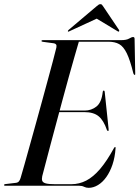

<svg xmlns="http://www.w3.org/2000/svg" viewBox="-28 -893 671 923"><path d="M232.5 -361.5H379.5Q411 -361.5 435.8 -381Q460.5 -400.5 466 -452Q466.5 -454.5 467.5 -456Q468.5 -457.5 470.5 -457.5Q472.5 -457.5 473.8 -456Q475 -454.5 475.5 -450L494 -274Q494.5 -268 494.2 -266Q494 -264 492 -263.5Q490.5 -263 489.2 -263.8Q488 -264.5 486 -268Q470.5 -314 446.2 -334Q422 -354 378 -354H229.5ZM353 0H-3Q-5.5 0 -7 -0.8Q-8.5 -1.5 -8.5 -3.5Q-8.5 -5 -7 -6.5Q-5.5 -8 -2.5 -8L48 -14Q57.5 -15 62.8 -21Q68 -27 71 -37.5Q78.5 -63 90 -103.5Q101.5 -144 115.2 -193.8Q129 -243.5 144.2 -298Q159.5 -352.5 174.2 -407Q189 -461.5 202.5 -511Q216 -560.5 226.5 -600Q237 -639.5 243 -664.5Q245 -674.5 241.5 -679.2Q238 -684 230 -685L178 -692Q174 -692.5 172.8 -693.5Q171.5 -694.5 171.5 -696.5Q171.5 -698 173 -699Q174.5 -700 177 -700H553.5Q580 -700 592.5 -707.5Q605 -715 612 -715Q619 -715 619 -706L622 -542.5Q622.5 -538 622 -535.5Q621.5 -533 619.5 -533Q617.5 -533 616 -534.8Q614.5 -536.5 613 -540.5Q597.5 -604 581.5 -636.8Q565.5 -669.5 544.8 -681Q524 -692.5 493 -692.5H351Q342 -662 329.5 -618.2Q317 -574.5 302.5 -522.5Q288 -470.5 273 -414.5Q258 -358.5 243.2 -303.5Q228.5 -248.5 215.2 -199Q202 -149.5 191.8 -110Q181.5 -70.5 175 -46Q172 -32 175.2 -23.5Q178.5 -15 192.8 -11.2Q207 -7.5 236.5 -7.5H315Q353 -7.5 386.8 -25Q420.5 -42.5 453 -80.5Q485.5 -118.5 519.5 -180.5Q523 -186.5 525 -186.5Q528.5 -186.5 527.5 -179.5Q524.5 -136.5 512.8 -101.8Q501 -67 483.2 -42Q465.5 -17 443.2 -3.5Q421 10 398 10Q386 10 376.2 5Q366.5 0 353 0ZM459 -813.5H420L537 -743Q541.5 -740 544 -741.5Q545 -742.5 545.2 -744.5Q545.5 -746.5 544.5 -748.5L467.5 -863Q464.5 -868 461.8 -870.5Q459 -873 454.5 -873Q450 -873 446.2 -870.5Q442.5 -868 436.5 -863L301 -748.5Q299 -746.5 298.5 -744.5Q298 -742.5 298.5 -741.5Q299.5 -740.5 301.5 -741Q303.5 -741.5 306 -743Z"/></svg>

Font: Fraunces 120pt
Style: Italic
Weight: 400
Italic angle: -16°
Version: Version 1.000;[b76b70a41]